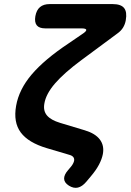

<svg xmlns="http://www.w3.org/2000/svg" viewBox="-20 -750 640 941"><path d="M378.6 -455.1Q294.2 -392.6 249.9 -341.3Q205.5 -290 197.5 -243Q190.9 -207.2 210.1 -184.3Q229.3 -161.4 275 -147.7L395.6 -111.4Q446.9 -96 469.4 -66.2Q491.8 -36.3 484.1 5.2Q479.4 29.8 464.9 57.3Q450.3 84.8 424.9 114.6L403.2 140.5Q382.9 164.5 361.7 169.4Q340.6 174.3 317.6 159.8Q294.9 145.3 294.2 126Q293.6 106.8 313.9 83.5L328.8 65.8Q335.1 57.8 338.4 51Q341.8 44.2 343.1 38.6Q345.1 27.7 339.5 20.3Q333.9 12.9 321.4 9.3L209.7 -23.8Q119 -50.7 81.8 -100.7Q44.6 -150.8 59 -231.5Q73.1 -311.8 135.4 -385.1Q197.8 -458.4 314.8 -536.4L382.7 -582.8Q403.9 -596.5 402.9 -603.7Q401.9 -610.9 378.4 -610.9H202Q172.2 -610.9 160.2 -625.9Q148.2 -641 153.3 -670.8Q158.7 -700.6 176.1 -715.3Q193.5 -730 223.3 -730H532.1Q572.6 -730 588.1 -710.8Q603.6 -691.6 596.5 -651.1Q593.1 -631.2 583.1 -614.8Q573.2 -598.5 555 -585.7Z"/></svg>

Font: Maple Mono
Style: Italic
Weight: 400
Italic angle: -10°
Monospace: yes
Designer: subframe7536
Version: Version 7.300